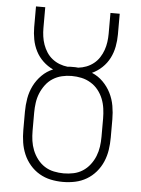

<svg xmlns="http://www.w3.org/2000/svg" viewBox="-53 -777 606 827"><g transform="rotate(5 250.0 -363.5)"><path d="M250 8Q223 8 197 2.5Q171 -3 148 -16.5Q125 -30 107.5 -50.5Q90 -71 79.5 -95.5Q69 -120 65 -146.5Q61 -173 61 -200V-279Q61 -308 66 -337Q71 -366 84 -392Q97 -418 118 -439Q139 -460 166 -471Q142 -482 122.5 -500.5Q103 -519 91 -542.5Q79 -566 74 -592.5Q69 -619 69 -645V-735H109V-645Q109 -627 111.5 -609Q114 -591 120 -574Q126 -557 136 -541.5Q146 -526 160.5 -514.5Q175 -503 192 -496.5Q209 -490 227 -488Q233 -489 238.5 -489Q244 -489 250 -489Q256 -489 261.5 -489Q267 -489 273 -488Q291 -490 308 -496.5Q325 -503 339.5 -514.5Q354 -526 364 -541.5Q374 -557 380 -574Q386 -591 388.5 -609Q391 -627 391 -645V-735H431V-645Q431 -619 426 -592.5Q421 -566 409 -542.5Q397 -519 377.5 -500.5Q358 -482 334 -471Q361 -460 382 -439Q403 -418 416 -392Q429 -366 434 -337Q439 -308 439 -279V-200Q439 -173 435 -146.5Q431 -120 420.5 -95.5Q410 -71 392.5 -50.5Q375 -30 352 -16.5Q329 -3 303 2.5Q277 8 250 8ZM250 -29Q272 -29 293 -33.5Q314 -38 332 -49.5Q350 -61 363.5 -78.5Q377 -96 385 -116Q393 -136 396 -157Q399 -178 399 -200V-279Q399 -300 396 -322Q393 -344 385 -364Q377 -384 363.5 -401Q350 -418 331 -429.5Q312 -441 291 -445.5Q270 -450 248 -450Q227 -450 206 -445Q185 -440 167 -428.5Q149 -417 136 -399.5Q123 -382 115 -362.5Q107 -343 104 -321.5Q101 -300 101 -279V-200Q101 -178 104 -157Q107 -136 115 -116Q123 -96 136.5 -78.5Q150 -61 168 -49.5Q186 -38 207.5 -33.5Q229 -29 250 -29Z"/></g></svg>

Font: Zed Sans Extralight
Style: Regular
Weight: 200
Designer: Belleve Invis
Foundry: Belleve Invis
Version: Version 1.0.0; ttfautohint (v1.8.4)